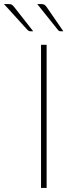

<svg xmlns="http://www.w3.org/2000/svg" viewBox="-90 -923 361 943"><path d="M0 0ZM139 0H111.5V-703H139ZM112 -903Q122 -903 127.5 -900Q133 -897 138 -890L221 -769.5H207.5Q200 -769.5 195 -775.5L93 -903ZM-48 -903Q-38 -903 -32.8 -900.2Q-27.5 -897.5 -21.5 -890L73 -769.5H58.5Q52 -769.5 45.5 -775.5L-70.5 -903Z"/></svg>

Font: Lato Thin
Style: Regular
Weight: 200
Designer: Lukasz Dziedzic
Foundry: tyPoland Lukasz Dziedzic
Version: Version 2.007; 2014-02-27